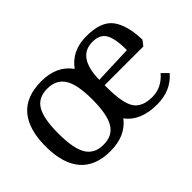

<svg xmlns="http://www.w3.org/2000/svg" viewBox="-90 -761 1016 1016"><g transform="rotate(-45 418.0 -252.5)"><path d="M491 -261V-245Q491 -121 524 -78Q555 -38 625.5 -38Q696 -38 746 -97L780 -63Q719 8 616 8Q492 8 437 -67Q380 8 267 8Q154 8 97.5 -58.5Q41 -125 41 -252.5Q41 -380 97.5 -446.5Q154 -513 269 -513Q384 -513 440 -434Q497 -513 606.5 -513Q716 -513 758 -457Q800 -401 803 -290L781 -261ZM137 -253Q137 -141 167 -91.5Q197 -42 264.5 -42Q332 -42 362 -92Q392 -142 392 -254Q392 -366 361 -414.5Q330 -463 263 -463Q196 -463 166.5 -414Q137 -365 137 -253ZM608 -469Q494 -469 491 -301L706 -309Q706 -393 685 -431Q664 -469 608 -469Z"/></g></svg>

Font: Cambo
Style: Regular
Weight: 400
Designer: Carolina Giovagnoli, Andres Torresi
Foundry: Carolina Giovagnoli, Andres Torresi
Version: Version 2.001